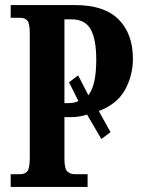

<svg xmlns="http://www.w3.org/2000/svg" viewBox="-20 -734 564 754"><path d="M22 0V-50H60Q77 -50 87 -61Q97 -72 97 -116V-602Q97 -643 87 -653.5Q77 -664 61 -664H22V-714H276Q390 -714 446 -657.5Q502 -601 502 -503Q502 -438 471 -381.5Q440 -325 368 -298L414 -215L378 -188L322 -284Q291 -274 258 -274H233V-111Q233 -70 245 -60Q257 -50 273 -50H324V0ZM249 -329Q271 -329 288 -337L251 -411L287 -438L327 -360Q358 -399 358 -499Q358 -580 336 -619Q314 -658 262 -658H233V-329Z"/></svg>

Font: Noto Serif ExtraCondensed
Style: Bold
Weight: 700
Width: 2
Designer: Monotype Design Team
Foundry: Monotype Imaging Inc.
Version: Version 2.014; ttfautohint (v1.8.4.7-5d5b)